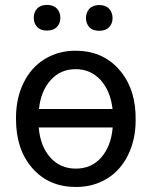

<svg xmlns="http://www.w3.org/2000/svg" viewBox="-20 -742 608 772"><path d="M44.4 -269Q44.4 -346.7 74.5 -408.4Q104.5 -470.2 159.4 -504.2Q214.4 -538.1 284.2 -538.1Q387.7 -538.1 453.6 -468.3Q519.5 -398.4 524.9 -286.6L525.4 -258.3Q525.4 -181.2 495.1 -119.1Q464.8 -57.1 410.2 -23.7Q355.5 9.8 285.2 9.8Q176.8 9.8 110.6 -65.2Q44.4 -140.1 44.4 -262.7ZM433.1 -229.5H135.7Q142.1 -153.8 182.1 -108.9Q222.2 -64 285.2 -64Q348.1 -64 387.5 -109.4Q426.8 -154.8 433.1 -229.5ZM284.2 -463.9Q223.1 -463.9 183.6 -419.7Q144 -375.5 136.7 -303.7H432.6Q423.8 -377.4 384 -420.7Q344.2 -463.9 284.2 -463.9ZM115.7 -670.4Q115.7 -692.4 129.2 -707.3Q142.6 -722.2 168.9 -722.2Q195.3 -722.2 209 -707.3Q222.7 -692.4 222.7 -670.4Q222.7 -648.4 209 -633.8Q195.3 -619.1 168.9 -619.1Q142.6 -619.1 129.2 -633.8Q115.7 -648.4 115.7 -670.4ZM325.7 -669.4Q325.7 -691.4 339.1 -706.5Q352.5 -721.7 378.9 -721.7Q405.3 -721.7 418.9 -706.5Q432.6 -691.4 432.6 -669.4Q432.6 -647.5 418.9 -632.8Q405.3 -618.2 378.9 -618.2Q352.5 -618.2 339.1 -632.8Q325.7 -647.5 325.7 -669.4Z"/></svg>

Font: Roboto-ThirdPerson-AD3FC
Style: ThirdPerson-AD3FC
Weight: 400
Designer: Google
Version: Version 2.137; 2017